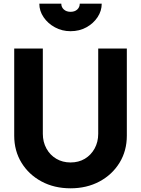

<svg xmlns="http://www.w3.org/2000/svg" viewBox="-20 -1008 764 1040"><path d="M362 12Q450 12 519 -25Q588 -62 627.5 -126.5Q667 -191 667 -273V-745H512V-283Q512 -239 492.5 -203.5Q473 -168 439.5 -148Q406 -128 362 -128Q319 -128 285 -148Q251 -168 231.5 -203.5Q212 -239 212 -283V-745H57V-273Q57 -191 96.5 -126.5Q136 -62 205 -25Q274 12 362 12ZM362 -839Q410 -839 448 -860Q486 -881 508.5 -915Q531 -949 531 -988H412Q412 -969 398.5 -956.5Q385 -944 362 -944Q340 -944 326 -956.5Q312 -969 312 -988H193Q193 -949 216 -915Q239 -881 277.5 -860Q316 -839 362 -839Z"/></svg>

Font: Plus Jakarta Sans ExtraBold
Style: Regular
Weight: 800
Designer: Gumpita Rahayu
Foundry: Tokotype
Version: Version 2.004; ttfautohint (v1.8.3)